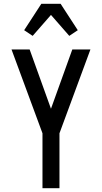

<svg xmlns="http://www.w3.org/2000/svg" viewBox="-20 -997 540 1017"><path d="M205 0V-291L41 -735H137L250 -421L363 -735H459L295 -291V0ZM153 -807 108 -837 199 -977H301L392 -837L347 -807L250 -918Z"/></svg>

Font: Iosevka SS18 Medium
Style: Regular
Weight: 500
Monospace: yes
Designer: Belleve Invis
Foundry: Belleve Invis
Version: Version 25.1.1; ttfautohint (v1.8.4)